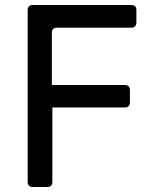

<svg xmlns="http://www.w3.org/2000/svg" viewBox="-20 -750 640 770"><path d="M112 0Q91 0 91 -21V-709Q91 -730 112 -730H506Q527 -730 527 -709V-661Q527 -639 506 -639H209Q188 -639 188 -618V-409H480Q501 -409 501 -388V-340Q501 -319 480 -319H190V-21Q190 0 169 0Z"/></svg>

Font: Pitagon Sans Mono Medium
Style: Regular
Weight: 500
Monospace: yes
Designer: Travis Tran
Foundry: Pitagon
Version: Version 1.001; ttfautohint (v1.8.4.7-5d5b);gftools[0.9.26]